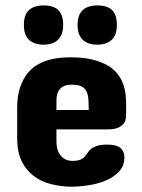

<svg xmlns="http://www.w3.org/2000/svg" viewBox="-20 -706 538 726"><path d="M218.8 -611.3Q218.8 -573.7 199.2 -555.4Q179.7 -537.1 144.5 -537.1Q109.4 -537.1 89.8 -555.4Q70.3 -573.7 70.3 -611.3Q70.3 -650.4 89.8 -668Q109.4 -685.5 144.5 -685.5Q182.1 -685.5 200.4 -668Q218.8 -650.4 218.8 -611.3ZM421.9 -611.3Q421.9 -573.7 402.3 -555.4Q382.8 -537.1 347.7 -537.1Q312.5 -537.1 293 -555.4Q273.4 -573.7 273.4 -611.3Q273.4 -650.4 293 -668Q312.5 -685.5 347.7 -685.5Q385.3 -685.5 403.6 -668Q421.9 -650.4 421.9 -611.3ZM457 -278.3Q457 -270.5 456.1 -260Q455.1 -249.5 448.5 -240Q441.9 -230.5 427.7 -223.6Q413.6 -216.8 387.7 -216.8H193.4V-169.9Q193.4 -158.2 196.3 -145.5Q199.2 -132.8 206.3 -122.1Q213.4 -111.3 225.1 -104.5Q236.8 -97.7 253.9 -97.7Q273.4 -97.7 283.9 -102.3Q294.4 -106.9 300.5 -113.8Q306.6 -120.6 311.5 -128.4Q316.4 -136.2 324.5 -143.1Q332.5 -149.9 346.9 -154.5Q361.3 -159.2 386.7 -159.2Q398.9 -159.2 410.4 -157.2Q421.9 -155.3 430.7 -149.9Q439.5 -144.5 444.8 -135Q450.2 -125.5 450.2 -110.4Q450.2 -78.6 430.2 -57.4Q410.2 -36.1 379.9 -23.4Q349.6 -10.7 314.2 -5.4Q278.8 0 248 0Q207.5 -0.5 170.9 -10.3Q134.3 -20 106.2 -41.5Q78.1 -63 61.5 -97.7Q44.9 -132.3 44.9 -182.6V-296.9Q44.9 -343.3 55.9 -375.5Q66.9 -407.7 84.5 -429.2Q102.1 -450.7 124 -462.6Q146 -474.6 168.5 -480.5Q190.9 -486.3 211.2 -487.8Q231.4 -489.3 246.1 -489.3Q295.4 -489.3 330.3 -480.5Q365.2 -471.7 388.7 -457.5Q412.1 -443.4 425.8 -424.8Q439.5 -406.2 446.3 -386.5Q453.1 -366.7 455.1 -346.4Q457 -326.2 457 -308.6ZM193.4 -290H315.4Q315.4 -313 314.2 -330.8Q313 -348.6 306.9 -360.8Q300.8 -373 287.8 -379.4Q274.9 -385.7 251 -385.7Q231 -385.7 219.5 -379.4Q208 -373 202.1 -363.5Q196.3 -354 194.8 -343.3Q193.4 -332.5 193.4 -324.2Z"/></svg>

Font: Concert One
Style: Regular
Weight: 400
Version: Version 1.003